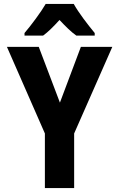

<svg xmlns="http://www.w3.org/2000/svg" viewBox="-20 -951 603 971"><path d="M104 -784V-771H198C223 -789 250 -816 281 -850C312 -817 339 -790 366 -771H459V-784C422 -829 378 -886 353 -931H211C188 -891 136 -821 104 -784ZM207 0H355V-276L548 -714H389L283 -432L176 -714H15L207 -276Z"/></svg>

Font: Noto Sans Mono SemiCondensed ExtraBold
Style: Regular
Weight: 800
Width: 4
Designer: Monotype Design Team
Foundry: Monotype Imaging Inc.
Version: Version 2.014